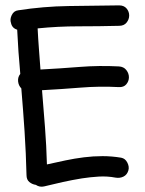

<svg xmlns="http://www.w3.org/2000/svg" viewBox="-20 -700 548 725"><path d="M44.9 -587.9Q25.4 -593.8 21.5 -613.3Q16.6 -627 24.4 -643.1Q32.2 -659.2 48.8 -661.1Q143.6 -675.8 238.8 -677.2Q334 -678.7 429.7 -679.7Q448.2 -679.7 458 -668Q467.8 -656.2 467.8 -641.6Q467.8 -627 458 -614.7Q448.2 -602.5 429.7 -602.5Q353.5 -600.6 276.4 -600.6Q199.2 -600.6 122.1 -592.8Q124 -553.7 127 -515.1Q129.9 -476.6 132.8 -437.5Q207 -441.4 280.8 -447.3Q354.5 -453.1 428.7 -449.2Q447.3 -448.2 457 -435.5Q466.8 -422.9 466.8 -408.2Q466.8 -393.6 457 -381.8Q447.3 -370.1 428.7 -371.1Q355.5 -375 283.7 -369.1Q211.9 -363.3 138.7 -359.4Q144.5 -289.1 149.9 -219.2Q155.3 -149.4 157.2 -79.1Q191.4 -86.9 226.6 -94.2Q261.7 -101.6 296.9 -106Q332 -110.4 367.2 -110.4Q402.3 -110.4 437.5 -104.5Q453.1 -101.6 460.9 -85.9Q468.8 -70.3 464.8 -56.6Q460 -40 446.3 -33.2Q432.6 -26.4 416 -29.3Q384.8 -35.2 352.5 -33.2Q320.3 -31.2 289.1 -26.4Q252.9 -20.5 217.3 -12.7Q181.6 -4.9 146.5 3.9Q129.9 7.8 115.2 -2Q101.6 -3.9 90.8 -12.7Q80.1 -21.5 80.1 -39.1Q78.1 -122.1 72.8 -203.1Q67.4 -284.2 60.5 -366.2Q49.8 -377 48.3 -393.1Q46.9 -409.2 56.6 -420.9Q48.8 -503.9 44.9 -587.9Z"/></svg>

Font: Schoolbell
Style: Regular
Weight: 400
Designer: Font Diner, Inc
Foundry: Font Diner, Inc
Version: Version 1.000